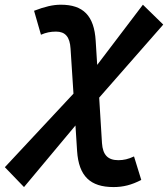

<svg xmlns="http://www.w3.org/2000/svg" viewBox="-94 -547 702 802"><path d="M6.3 234.4 221.2 -22.9 228 83.5C234.9 189 283.2 234.4 380.4 234.4C420.4 234.4 455.6 225.6 496.1 204.6L465.8 106.4C441.9 117.7 422.4 122.1 400.4 122.1C356.9 122.1 335.4 100.6 332 50.8L320.3 -139.2L587.9 -444.3L502.9 -527.3L312 -275.9L305.7 -376.5C299.3 -481.9 253.4 -527.3 160.2 -527.3C127.4 -527.3 93.8 -519.5 48.3 -502L77.1 -401.9C98.1 -411.1 117.2 -415 140.1 -415C178.2 -415 197.8 -393.6 200.7 -343.8L212.9 -155.8L-73.7 151.4Z"/></svg>

Font: Cascadia Mono PL SemiBold
Style: Italic
Weight: 600
Italic angle: -10°
Monospace: yes
Designer: Aaron Bell
Foundry: Saja Typeworks
Version: Version 2404.023